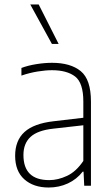

<svg xmlns="http://www.w3.org/2000/svg" viewBox="-20 -828 498 856"><path d="M197 8Q129.5 8 88.5 -28.5Q47.5 -65 47.5 -133.5Q47.5 -201.5 89.2 -239.5Q131 -277.5 219.5 -287.5L351.5 -303V-375.5Q351.5 -458.5 315 -486.8Q278.5 -515 211.5 -515Q183 -515 147.5 -509.2Q112 -503.5 75.5 -491V-525Q104.5 -536 141.8 -542Q179 -548 212 -548Q294.5 -548 340 -510.8Q385.5 -473.5 385.5 -375V0H355.5L352.5 -62.5H348.5Q322 -28.5 282.5 -10.2Q243 8 197 8ZM84.5 -137Q84.5 -25 199.5 -25Q238.5 -25 279 -44Q319.5 -63 351.5 -110.5V-269.5L218.5 -254.5Q148 -247 116.2 -217.8Q84.5 -188.5 84.5 -137ZM211.5 -632 115 -808H152.5L241.5 -632Z"/></svg>

Font: Encode Sans Semi Condensed Thin
Style: Regular
Weight: 100
Width: 4
Designer: Multiple Designers
Foundry: Impallari Type
Version: Version 3.000; ttfautohint (v1.8.3) -l 8 -r 50 -G 200 -x 14 